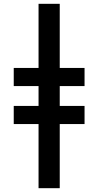

<svg xmlns="http://www.w3.org/2000/svg" viewBox="-20 -843 515 1006"><path d="M182 143V-193H52V-288H182V-392H52V-487H182V-823H293V-487H423V-392H293V-288H423V-193H293V143Z"/></svg>

Font: Iosevka QP
Style: Bold
Weight: 700
Designer: Belleve Invis
Foundry: Belleve Invis
Version: Version 20.0.0; ttfautohint (v1.8.4)